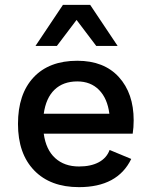

<svg xmlns="http://www.w3.org/2000/svg" viewBox="-20 -760 621 790"><path d="M526 -210H160Q169 -144 207 -109.5Q245 -75 305 -75Q354 -75 386.5 -92.5Q419 -110 431 -143L520 -106Q464 10 305 10Q187 10 120.5 -59Q54 -128 54 -250Q54 -373 118 -441.5Q182 -510 298 -510Q408 -510 469 -443Q530 -376 530 -265Q530 -236 526 -210ZM160 -292H430Q422 -355 387.5 -390Q353 -425 298 -425Q240 -425 204.5 -391Q169 -357 160 -292ZM376 -571 295 -678 214 -571H126L239 -740H351L464 -571Z"/></svg>

Font: Work Sans Medium
Style: Regular
Weight: 500
Designer: Wei Huang
Foundry: Wei Huang
Version: Version 1.500